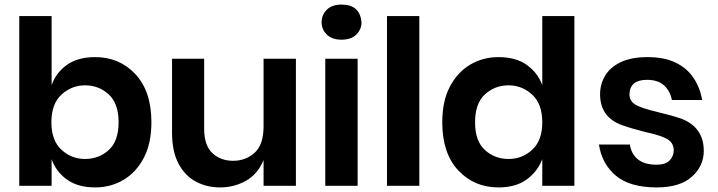

<svg xmlns="http://www.w3.org/2000/svg" viewBox="-20 -810 3129 837"><path d="M395 7Q319 7 271.5 -27.5Q224 -62 205 -116V0H64V-740H205V-439Q224 -493 271.5 -527Q319 -561 395 -561Q501 -561 570.5 -486.5Q640 -412 640 -277Q640 -185 607 -122Q574 -59 518.5 -26Q463 7 395 7ZM351 -117Q411 -117 454 -156Q497 -195 497 -277Q497 -359 454 -398.5Q411 -438 351 -438Q292 -438 248 -397.5Q204 -357 204 -277Q204 -198 247.5 -157.5Q291 -117 351 -117Z M940 7Q881 7 833.5 -18.5Q786 -44 758 -97Q730 -150 730 -232V-554H870V-248Q870 -176 906 -142.5Q942 -109 996 -109Q1051 -109 1090 -144Q1129 -179 1129 -260V-554H1270V0H1129V-112Q1103 -50 1051.5 -21.5Q1000 7 940 7Z M1469 -637Q1427 -637 1404.5 -659.5Q1382 -682 1382 -713Q1382 -745 1404.5 -767.5Q1427 -790 1469 -790Q1549 -790 1556 -713Q1556 -682 1533.5 -659.5Q1511 -637 1469 -637ZM1539 0H1398V-554H1539Z M1808 0H1667V-740H1808Z M2153 7Q2047 7 1977.5 -67.5Q1908 -142 1908 -277Q1908 -369 1941 -432Q1974 -495 2029.5 -528Q2085 -561 2153 -561Q2229 -561 2276.5 -527Q2324 -493 2344 -439V-740H2484V0H2344V-116Q2324 -63 2276.5 -28Q2229 7 2153 7ZM2197 -117Q2257 -117 2300.5 -157.5Q2344 -198 2344 -277Q2344 -357 2300 -397.5Q2256 -438 2197 -438Q2137 -438 2094 -398.5Q2051 -359 2051 -277Q2051 -195 2094 -156Q2137 -117 2197 -117Z M2843 7Q2726 7 2665 -44Q2604 -95 2591 -180H2726Q2731 -141 2759.5 -116.5Q2788 -92 2843 -92Q2881 -92 2899 -110.5Q2917 -129 2917 -155Q2917 -187 2889 -203.5Q2861 -220 2795 -234Q2735 -249 2690 -265Q2596 -300 2596 -399Q2596 -443 2618 -480Q2640 -517 2686 -539Q2732 -561 2803 -561Q2877 -561 2926.5 -536.5Q2976 -512 3004 -469.5Q3032 -427 3041 -374H2909Q2902 -412 2875.5 -437Q2849 -462 2800 -462Q2726 -462 2724 -399Q2724 -368 2752.5 -352.5Q2781 -337 2843 -322.5Q2905 -308 2952 -292Q3048 -254 3048 -152Q3048 -86 2996 -39.5Q2944 7 2843 7Z"/></svg>

Font: Ulagadi Sans SemiBold
Style: Regular
Weight: 600
Designer: Ninad Kale (Devanagari), Jonny Pinhorn (Latin)
Foundry: Indian Type Foundry
Version: Version 3.01;March 29, 2020;FontCreator 12.0.0.2522 64-bit; 